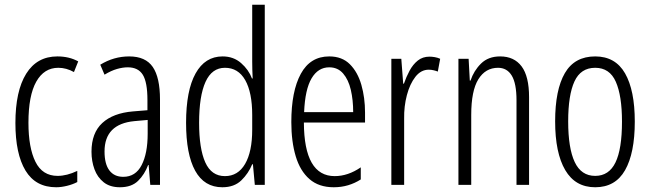

<svg xmlns="http://www.w3.org/2000/svg" viewBox="-20 -780 2742 810"><path d="M217 10Q130 10 87.5 -60.5Q45 -131 45 -261Q45 -396 90.5 -469Q136 -542 222 -542Q272 -542 310 -521L292 -476Q260 -494 226 -494Q166 -494 133 -435.5Q100 -377 100 -262Q100 -157 129.5 -97.5Q159 -38 223 -38Q262 -38 306 -59V-12Q287 -2 262.5 4Q238 10 217 10Z M525 -542Q594 -542 624.5 -497.5Q655 -453 655 -360V0H614L607 -84H605Q590 -44 562.5 -17Q535 10 486 10Q444 10 417.5 -11Q391 -32 378.5 -66Q366 -100 366 -140Q366 -219 411.5 -261Q457 -303 541 -310L602 -315V-358Q602 -433 582.5 -464.5Q563 -496 519 -496Q498 -496 473.5 -489Q449 -482 421 -465L403 -507Q460 -542 525 -542ZM547 -269Q421 -257 421 -141Q421 -88 441.5 -61Q462 -34 500 -34Q552 -34 577.5 -83.5Q603 -133 603 -216V-274Z M918 10Q842 10 803.5 -59.5Q765 -129 765 -262Q765 -398 805 -470Q845 -542 919 -542Q965 -542 997 -514Q1029 -486 1043 -449H1046Q1045 -469 1044.5 -486Q1044 -503 1044 -520V-760H1097V0H1055L1047 -87H1044Q1028 -48 998 -19Q968 10 918 10ZM929 -37Q984 -37 1014 -88.5Q1044 -140 1044 -233V-295Q1044 -390 1014.5 -442Q985 -494 929 -494Q874 -494 847 -434.5Q820 -375 820 -262Q820 -153 846 -95Q872 -37 929 -37Z M1369 -542Q1423 -542 1456 -509Q1489 -476 1504.5 -422Q1520 -368 1520 -305V-263H1262Q1263 -37 1392 -37Q1448 -37 1502 -74V-23Q1477 -7 1448.5 1.5Q1420 10 1388 10Q1325 10 1285.5 -24.5Q1246 -59 1227.5 -121Q1209 -183 1209 -265Q1209 -395 1249 -468.5Q1289 -542 1369 -542ZM1369 -496Q1322 -496 1294.5 -449.5Q1267 -403 1263 -307H1470Q1470 -358 1460 -401Q1450 -444 1427.5 -470Q1405 -496 1369 -496Z M1792 -541Q1802 -541 1814 -539Q1826 -537 1837 -532L1827 -478Q1820 -481 1809.5 -483.5Q1799 -486 1789 -486Q1756 -486 1732.5 -456Q1709 -426 1696.5 -378.5Q1684 -331 1685 -279V0H1631V-532H1673L1681 -427H1684Q1694 -456 1708 -482Q1722 -508 1742.5 -524.5Q1763 -541 1792 -541Z M2090 -542Q2149 -542 2180.5 -500Q2212 -458 2212 -370V0H2159V-357Q2159 -428 2139 -461Q2119 -494 2081 -494Q2028 -494 1998 -445.5Q1968 -397 1968 -295V0H1914V-532H1957L1962 -440H1965Q1979 -482 2009.5 -512Q2040 -542 2090 -542Z M2658 -267Q2658 -134 2617 -62Q2576 10 2491 10Q2407 10 2364.5 -62.5Q2322 -135 2322 -268Q2322 -401 2363 -471.5Q2404 -542 2491 -542Q2576 -542 2617 -470.5Q2658 -399 2658 -267ZM2377 -268Q2377 -155 2404.5 -96.5Q2432 -38 2491 -38Q2549 -38 2576.5 -94.5Q2604 -151 2604 -267Q2604 -376 2578 -435Q2552 -494 2491 -494Q2430 -494 2403.5 -436.5Q2377 -379 2377 -268Z"/></svg>

Font: Noto Sans Gurmukhi ExtraCondensed Light
Style: Regular
Weight: 300
Width: 2
Designer: Jelle Bosma - Monotype Design Team
Foundry: Monotype Imaging Inc.
Version: Version 2.004; ttfautohint (v1.8.4.7-5d5b)